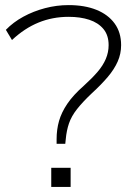

<svg xmlns="http://www.w3.org/2000/svg" viewBox="-20 -733 529 753"><path d="M202 -169V-187Q202 -225 211.5 -258.5Q221 -292 244 -326Q267 -360 309 -397Q341 -426 362.5 -451Q384 -476 395 -502Q406 -528 406 -556Q406 -595 385.5 -619.5Q365 -644 330 -655.5Q295 -667 249 -667Q186 -667 131 -644.5Q76 -622 27 -576L3 -616Q32 -646 71.5 -667.5Q111 -689 156.5 -701Q202 -713 249 -713Q312 -713 358 -694.5Q404 -676 429.5 -641Q455 -606 455 -556Q455 -522 441.5 -491.5Q428 -461 402.5 -431Q377 -401 341 -368Q304 -333 282 -305Q260 -277 250.5 -249Q241 -221 238 -188L236 -169ZM181 0V-75H257V0Z"/></svg>

Font: Nunito Sans 10pt SemiExpanded ExtraLight
Style: Regular
Weight: 250
Width: 6
Designer: Vernon Adams
Foundry: Vernon Adams
Version: Version 3.101;gftools[0.9.27]